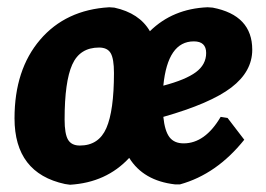

<svg xmlns="http://www.w3.org/2000/svg" viewBox="-20 -498 732 529"><path d="M281 -478 295 -477Q364 -462 393 -412Q456 -474 552 -478L566 -477Q675 -456 675 -361Q675 -301 617.5 -257Q560 -213 430 -176Q434 -137 447 -120Q460 -103 486 -103Q545 -103 588 -176L607 -173L653 -113Q577 -18 476 10H462Q375 0 336 -63Q273 5 173 11L159 9Q20 -21 20 -172Q20 -306 90.5 -388.5Q161 -471 281 -478ZM514 -384Q442 -384 430 -262Q491 -278 519.5 -299Q548 -320 548 -352Q548 -384 514 -384ZM253 -367Q200 -367 179 -320Q158 -273 158 -169Q158 -129 167.5 -113Q177 -97 200 -97Q252 -97 273 -145Q294 -193 294 -297Q294 -336 285 -351.5Q276 -367 253 -367Z"/></svg>

Font: Alegreya Sans SC ExtraBold
Style: Italic
Weight: 800
Italic angle: -7°
Designer: Juan Pablo del Peral
Foundry: Huerta Tipografica
Version: Version 2.007